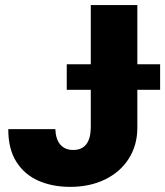

<svg xmlns="http://www.w3.org/2000/svg" viewBox="-20 -727 651 757"><path d="M521.5 -707V-473.6H611.3V-373H521.5V-221.7Q521 -153.3 487.3 -100.8Q453.6 -48.3 393.8 -19.3Q334 9.8 256.8 9.8Q187 9.8 131.6 -14.4Q76.2 -38.6 44.2 -89.6Q12.2 -140.6 12.7 -217.8H198.2Q199.7 -177.7 218 -156.7Q236.3 -135.7 268.6 -135.7Q302.2 -135.7 319.6 -157.5Q336.9 -179.2 337.9 -221.7V-373H243.2V-473.6H337.9V-707Z"/></svg>

Font: Pretendard Std Black
Style: Regular
Weight: 900
Designer: Base glyphs from Inter by Rasmus Andersson; Hangeul glyphs from Noto Sans CJK(Source Han Sans) by Jang Soo-young and Kan
Foundry: Kil Hyung-jin
Version: Version 1.309